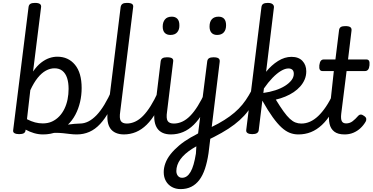

<svg xmlns="http://www.w3.org/2000/svg" viewBox="-20 -910 2573 1324"><path d="M509 17Q486 17 462.5 14Q439 11 414.5 8.5Q390 6 362 6Q334 6 303 13L331 -26Q364 -34 393 -40.5Q422 -47 447 -50.5Q472 -54 492.5 -56Q513 -58 530 -58Q539 -58 541 -46.5Q543 -35 539 -20.5Q535 -6 527 5.5Q519 17 509 17ZM112 15Q92 15 80 8.5Q68 2 71 -14L177 -862Q179 -877 189.5 -883.5Q200 -890 221 -890Q246 -890 256 -882Q266 -874 263 -858L208 -417Q235 -456 263.5 -478Q292 -500 320 -509.5Q348 -519 375 -519Q451 -519 497 -463.5Q543 -408 543 -303Q543 -253 532 -206Q521 -159 499.5 -118.5Q478 -78 446 -48Q414 -18 371.5 -0.5Q329 17 277 17Q245 17 214.5 8Q184 -1 157 -16L156 -11Q155 2 144.5 8.5Q134 15 112 15ZM166 -88Q195 -73 221.5 -66Q248 -59 275 -59Q311 -59 339 -72Q367 -85 388.5 -107.5Q410 -130 424.5 -160Q439 -190 446 -225Q453 -260 453 -297Q453 -341 442.5 -372.5Q432 -404 410.5 -421.5Q389 -439 356 -439Q326 -439 296.5 -423Q267 -407 240 -373.5Q213 -340 189 -288Z M510 17Q496 17 489.5 5.5Q483 -6 485 -20.5Q487 -35 498 -46.5Q509 -58 530 -58Q561 -58 589.5 -72.5Q618 -87 645.5 -115.5Q673 -144 700 -188.5Q727 -233 753 -292Q760 -307 771 -306Q782 -305 789.5 -296Q797 -287 793 -275Q765 -201 734.5 -146Q704 -91 670 -54.5Q636 -18 596 -0.5Q556 17 510 17Z M836 17Q803 17 779 6.5Q755 -4 741 -24Q727 -44 722.5 -73.5Q718 -103 723 -141L812 -862Q815 -877 825 -883.5Q835 -890 855 -890Q881 -890 891 -882.5Q901 -875 898 -859L809 -140Q802 -94 813 -76Q824 -58 856 -58Q870 -58 877 -46.5Q884 -35 882 -20.5Q880 -6 868.5 5.5Q857 17 836 17Z M833 17Q819 17 812.5 5.5Q806 -6 808 -20.5Q810 -35 821 -46.5Q832 -58 853 -58Q883 -58 911.5 -71Q940 -84 966.5 -111Q993 -138 1019 -179.5Q1045 -221 1070 -276Q1077 -290 1089 -289.5Q1101 -289 1109 -279.5Q1117 -270 1113 -258Q1087 -188 1056.5 -136Q1026 -84 991.5 -50Q957 -16 917.5 0.5Q878 17 833 17Z M1159 17Q1126 17 1102.5 6.5Q1079 -4 1065 -24Q1051 -44 1046 -73.5Q1041 -103 1046 -141L1088 -487Q1090 -502 1100.5 -508.5Q1111 -515 1131 -515Q1157 -515 1167 -507.5Q1177 -500 1174 -484L1132 -140Q1125 -94 1136 -76Q1147 -58 1180 -58Q1194 -58 1200.5 -46.5Q1207 -35 1205 -20.5Q1203 -6 1191.5 5.5Q1180 17 1159 17ZM1155 -669Q1130 -669 1116 -683.5Q1102 -698 1102 -727Q1102 -757 1117.5 -776Q1133 -795 1165 -795Q1189 -795 1203 -780.5Q1217 -766 1217 -736Q1218 -707 1202.5 -688Q1187 -669 1155 -669ZM1158 17Q1144 17 1137.5 5.5Q1131 -6 1133 -20.5Q1135 -35 1146 -46.5Q1157 -58 1178 -58Q1208 -58 1236.5 -71Q1265 -84 1291.5 -111Q1318 -138 1344 -179.5Q1370 -221 1395 -276Q1402 -290 1414 -289.5Q1426 -289 1434 -279.5Q1442 -270 1438 -258Q1412 -188 1381.5 -136Q1351 -84 1316.5 -50Q1282 -16 1242.5 0.5Q1203 17 1158 17ZM1225 394Q1192 394 1165.5 379.5Q1139 365 1124 338.5Q1109 312 1109 277Q1109 247 1120.5 215.5Q1132 184 1156 153.5Q1180 123 1215 93.5Q1250 64 1295 38Q1308 31 1320.5 24.5Q1333 18 1346 10L1409 -487Q1411 -502 1421.5 -508.5Q1432 -515 1452 -515Q1477 -515 1487 -507.5Q1497 -500 1495 -484L1418 146Q1409 207 1393.5 253.5Q1378 300 1354.5 331Q1331 362 1299 378Q1267 394 1225 394ZM1235 316Q1253 316 1267.5 306Q1282 296 1294 275.5Q1306 255 1315 223.5Q1324 192 1331 149L1334 99Q1327 103 1320.5 107Q1314 111 1307 115Q1280 132 1259 150.5Q1238 169 1224 188.5Q1210 208 1203 228.5Q1196 249 1196 270Q1196 283 1201 293.5Q1206 304 1214.5 310Q1223 316 1235 316ZM1477 -669Q1452 -669 1438.5 -684Q1425 -699 1425 -727Q1425 -760 1441 -777.5Q1457 -795 1487 -795Q1513 -795 1526 -780Q1539 -765 1539 -736Q1539 -704 1523 -686.5Q1507 -669 1477 -669Z M1396 64Q1389 67 1383 58Q1377 49 1375 34.5Q1373 20 1375.5 7Q1378 -6 1386 -10Q1442 -34 1485.5 -58Q1529 -82 1564 -107.5Q1599 -133 1626 -160.5Q1653 -188 1674.5 -219.5Q1696 -251 1715 -287Q1723 -303 1735 -303.5Q1747 -304 1754.5 -293Q1762 -282 1753 -261Q1737 -218 1715 -181Q1693 -144 1664 -112.5Q1635 -81 1596.5 -51.5Q1558 -22 1508.5 6Q1459 34 1396 64Z M2037 17Q2006 17 1978 6Q1950 -5 1921.5 -31Q1893 -57 1860.5 -102Q1828 -147 1789 -216L1764 -11Q1762 2 1751 8.5Q1740 15 1719 15Q1699 15 1687.5 8Q1676 1 1678 -14L1783 -862Q1785 -877 1795.5 -883.5Q1806 -890 1827 -890Q1844 -890 1853 -885.5Q1862 -881 1866 -874Q1870 -867 1869 -859L1815 -415Q1852 -461 1897.5 -489.5Q1943 -518 1990 -518Q2039 -518 2065.5 -490Q2092 -462 2092 -418Q2092 -388 2081 -362Q2070 -336 2050.5 -314Q2031 -292 2005 -274.5Q1979 -257 1947.5 -244Q1916 -231 1882 -223Q1912 -174 1935.5 -141.5Q1959 -109 1978.5 -91Q1998 -73 2017 -65.5Q2036 -58 2058 -58Q2072 -58 2077 -46.5Q2082 -35 2079.5 -20.5Q2077 -6 2066.5 5.5Q2056 17 2037 17ZM1796 -269Q1840 -275 1878.5 -287.5Q1917 -300 1945.5 -318Q1974 -336 1990 -357Q2006 -378 2006 -401Q2006 -420 1996 -429Q1986 -438 1969 -438Q1946 -438 1917.5 -421Q1889 -404 1859 -373Q1829 -342 1800 -300Z M2038 17Q2024 17 2017.5 5.5Q2011 -6 2013 -20.5Q2015 -35 2026 -46.5Q2037 -58 2058 -58Q2089 -58 2118 -71Q2147 -84 2174 -109.5Q2201 -135 2227.5 -174Q2254 -213 2278 -266Q2285 -280 2297 -279Q2309 -278 2317.5 -269Q2326 -260 2322 -248Q2296 -181 2265.5 -131Q2235 -81 2199.5 -48Q2164 -15 2124 1Q2084 17 2038 17Z M2356 17Q2310 17 2285 -2.5Q2260 -22 2252.5 -56Q2245 -90 2251 -135L2282 -420H2204Q2191 -420 2185.5 -429.5Q2180 -439 2182 -460Q2185 -482 2192.5 -491Q2200 -500 2213 -500H2293L2318 -702Q2320 -717 2330 -723.5Q2340 -730 2361 -730Q2386 -730 2396 -722.5Q2406 -715 2404 -699L2380 -500H2506Q2519 -500 2524.5 -491Q2530 -482 2528 -460Q2526 -439 2518 -429.5Q2510 -420 2497 -420H2370L2333 -125Q2329 -90 2337 -74.5Q2345 -59 2367 -59Q2392 -59 2411.5 -74Q2431 -89 2449 -110Q2458 -120 2468 -120Q2478 -120 2490 -111Q2504 -102 2505.5 -91.5Q2507 -81 2502 -72Q2487 -46 2465.5 -26Q2444 -6 2416.5 5.5Q2389 17 2356 17Z"/></svg>

Font: Playwrite GB J
Style: Italic
Weight: 400
Italic angle: -7.01216°
Designer: Veronika Burian, José Scaglione
Foundry: TypeTogether
Version: Version 1.002